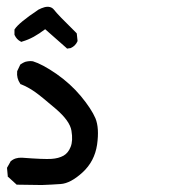

<svg xmlns="http://www.w3.org/2000/svg" viewBox="-37 -361 557 556"><path d="M84 174.8 13.7 173.8H11.2L9.8 172.4L-12.7 151.9L-14.6 150.4V147.9L-16.6 126.5V124.5L-15.6 123L-6.8 107.4V106.4L-5.9 106Q6.8 94.7 26.9 95.7Q90.8 100.6 112.3 99.1Q132.8 97.7 147 89.8Q153.8 85.9 158.9 79.6Q164.1 73.2 167.5 64.5Q174.8 46.4 169.9 17.6Q165.5 -10.7 124.5 -45.9Q103.5 -64 88.1 -76.4Q72.8 -88.9 63 -95.7Q43.9 -108.9 24.4 -116.7L22.5 -117.2L21.5 -118.7Q10.7 -134.3 12.7 -153.8V-154.8L13.2 -155.8L21 -172.4L21.5 -173.8L22.9 -174.8Q24.9 -176.3 27.1 -177.5Q29.3 -178.7 31.5 -179.9Q33.7 -181.2 36.1 -181.9Q38.6 -182.6 41.3 -183.1Q43.9 -183.6 46.6 -183.8Q49.3 -184.1 52 -184.1Q54.7 -184.1 57.1 -183.6H57.6H58.1Q85.4 -175.3 126.5 -147Q167 -118.7 197.3 -82.5Q227.5 -45.9 239.3 -18.6Q251 9.8 244.1 58.1Q236.8 106.4 202.1 138.2Q167.5 169.9 138.7 171.9Q111.8 173.8 84 174.8ZM155.3 -222.2 93.8 -276.4Q77.1 -263.7 60.8 -254.6Q44.4 -245.6 27.3 -240.7L24.9 -239.7L22.9 -240.7Q11.2 -246.6 5.4 -259.3L4.9 -260.3V-261.7V-273.4V-275.4L5.9 -276.9Q18.1 -295.4 72.8 -332H73.2V-332.5Q83.5 -337.9 91.8 -340.1Q100.1 -342.3 107.4 -340.6Q114.7 -338.9 119.6 -332.5Q129.4 -319.3 183.6 -266.1L185.1 -264.6L185.5 -262.2L187.5 -243.7V-242.2L187 -240.7Q184.1 -234.4 179.4 -229.7Q174.8 -225.1 168.5 -222.2L167.5 -221.7H167L160.2 -220.7L157.2 -220.2Z"/></svg>

Font: NaikaiFont
Style: SemiBold
Weight: 600
Version: Version 1.89